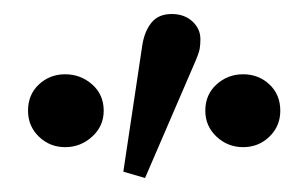

<svg xmlns="http://www.w3.org/2000/svg" viewBox="-20 -811 440 274"><path d="M73 -601Q51 -601 35.5 -616Q20 -631 20 -653Q20 -676 35.5 -690.5Q51 -705 73 -705Q95 -705 111.5 -690.5Q128 -676 128 -653Q128 -631 111.5 -616Q95 -601 73 -601ZM187 -557 156 -566 183 -746Q186 -766 196 -778.5Q206 -791 225 -791Q243 -791 254.5 -780.5Q266 -770 266 -755Q266 -748 265 -741.5Q264 -735 256 -717ZM327 -601Q305 -601 289 -616Q273 -631 273 -653Q273 -676 289 -690.5Q305 -705 327 -705Q349 -705 364.5 -690.5Q380 -676 380 -653Q380 -631 364.5 -616Q349 -601 327 -601Z"/></svg>

Font: Source Serif 4
Style: Regular
Weight: 400
Designer: Frank Grießhammer
Foundry: Adobe
Version: Version 4.005;hotconv 1.1.0;makeotfexe 2.6.0